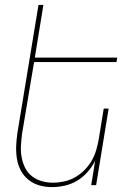

<svg xmlns="http://www.w3.org/2000/svg" viewBox="-20 -755 540 783"><path d="M192 8Q165 8 140.5 1Q116 -6 96.5 -21.5Q77 -37 65 -59.5Q53 -82 49 -107.5Q45 -133 46 -159.5Q47 -186 51 -213L137 -735H157L122 -520H458L455 -502H119L70 -210Q67 -186 65.5 -162Q64 -138 68 -115Q72 -92 82 -71.5Q92 -51 109.5 -37Q127 -23 149.5 -16.5Q172 -10 196 -10Q218 -10 241.5 -15Q265 -20 286 -32Q307 -44 324.5 -61.5Q342 -79 354 -100Q366 -121 372.5 -143.5Q379 -166 383 -189L403 -312H423L372 0H352L368 -99Q356 -75 337 -53.5Q318 -32 294.5 -18Q271 -4 244.5 2Q218 8 192 8Z"/></svg>

Font: Iosevka Thin Oblique
Style: Regular
Weight: 100
Italic angle: -9°
Monospace: yes
Designer: Belleve Invis
Foundry: Belleve Invis
Version: Version 32.5.0; ttfautohint (v1.8.4)